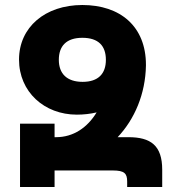

<svg xmlns="http://www.w3.org/2000/svg" viewBox="-20 -747 699 767"><path d="M198 -66H431C477 -66 488 -54 488 -22V0H628V-69C628 -166 582 -199 493 -199H450C518 -271 561 -372 563 -485C563 -486 563 -487 563 -488C563 -642 460 -727 309 -727C160 -727 56 -638 56 -509C56 -380 157 -289 287 -289C314 -289 341 -292 366 -298C329 -237 273 -199 204 -199H198V-253H60V0H198ZM310 -420C247 -420 215 -453 215 -508C215 -563 245 -596 309 -596C373 -596 403 -564 403 -508C403 -453 373 -420 310 -420Z"/></svg>

Font: Noto Sans Armenian SemiCondensed Extra
Style: Regular
Weight: 800
Width: 4
Designer: Monotype Design Team
Foundry: Monotype Imaging Inc.
Version: Version 1.901